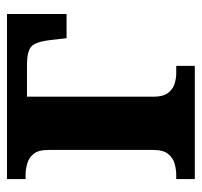

<svg xmlns="http://www.w3.org/2000/svg" viewBox="-34 -542 576 548"><g transform="rotate(-90 254.0 -268.0)"><path d="M17 0V-53H29Q44 -53 60.5 -57.5Q77 -62 88.5 -76Q100 -90 100 -118V-418Q100 -447 88.5 -460.5Q77 -474 60.5 -478.5Q44 -483 29 -483H17V-536H488V-366H419L414 -409Q409 -456 394 -467.5Q379 -479 344 -479H252V-118Q252 -90 263 -76Q274 -62 289.5 -57.5Q305 -53 318 -53H340V0Z"/></g></svg>

Font: NotoSerif-Bold
Style: Regular
Weight: 700
Designer: Monotype Design Team
Foundry: Monotype Imaging Inc.
Version: Version 2.007; ttfautohint (v1.8) -l 8 -r 50 -G 200 -x 14 -D